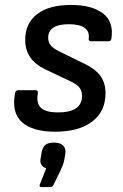

<svg xmlns="http://www.w3.org/2000/svg" viewBox="-20 -521 498 777"><path d="M203 12Q113 12 69.5 -26Q26 -64 41 -144Q43 -156 54 -156H124Q135 -156 133 -144Q126 -101 147 -83.5Q168 -66 214 -66Q312 -66 312 -133Q312 -153 302 -166Q292 -179 267 -191L164 -240Q122 -260 102 -289.5Q82 -319 82 -360Q82 -427 130.5 -464Q179 -501 267 -501Q352 -501 396.5 -467Q441 -433 431 -365Q429 -354 420 -354H348Q338 -354 339 -365Q343 -394 322 -408.5Q301 -423 259 -423Q175 -423 175 -368Q175 -349 186.5 -336Q198 -323 226 -310L324 -262Q367 -241 387 -213Q407 -185 407 -144Q407 -70 353 -29Q299 12 203 12ZM147 236Q138 236 141 226L167 160Q152 155 146.5 144Q141 133 145 117L148 98Q152 75 163.5 65.5Q175 56 198 56Q224 56 236 68.5Q248 81 244 104L241 121Q239 134 235 145Q231 156 225 169L197 226Q193 236 184 236Z"/></svg>

Font: Sofia Sans Medium
Style: Italic
Weight: 500
Italic angle: -9°
Version: Version 4.101